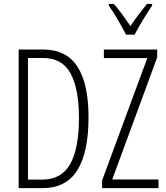

<svg xmlns="http://www.w3.org/2000/svg" viewBox="-20 -969 856 989"><path d="M436 -364.7Q436 -184.6 378.4 -92.3Q320.8 0 199.2 0H76.2V-713.9H202.6Q321.8 -713.9 378.9 -625.7Q436 -537.6 436 -364.7ZM386.7 -361.8Q386.7 -511.2 343.5 -590.8Q300.3 -670.4 200.2 -670.4H124V-43.9H197.3Q296.9 -43.9 341.8 -124.5Q386.7 -205.1 386.7 -361.8ZM796.4 0H505.9V-39.6L738.8 -669.9H515.1V-713.9H789.6V-673.3L558.1 -44.4H796.4ZM629.4 -790.5Q610.8 -826.2 585.4 -869.6Q560.1 -913.1 540 -940.4V-948.7H566.9Q585.9 -926.8 608.9 -895.8Q631.8 -864.7 651.9 -835Q673.3 -866.7 692.4 -891.8Q711.4 -917 736.8 -948.7H763.7V-940.4Q741.7 -908.7 716.6 -866.9Q691.4 -825.2 673.3 -790.5Z"/></svg>

Font: Open Sans Condensed Light
Style: Regular
Weight: 300
Width: 3
Designer: Monotype Design Team
Foundry: Monotype Imaging Inc.
Version: Version 3.003; ttfautohint (v1.8.4)